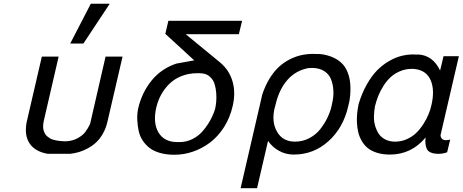

<svg xmlns="http://www.w3.org/2000/svg" viewBox="-20 -802 2446 1015"><path d="M121.1 -157.2 201.2 -502.9H290L211.9 -165Q208.5 -149.9 208 -136.7Q207.5 -123.5 210.4 -113.5Q213.4 -103.5 217.8 -95.5Q222.2 -87.4 229.2 -81.5Q236.3 -75.7 243.7 -71Q251 -66.4 260.7 -63.7Q270.5 -61 278.8 -59.3Q287.1 -57.6 297.4 -56.6Q307.6 -55.7 314.9 -55.4Q322.3 -55.2 331.1 -55.2Q364.7 -57.1 390.6 -71.5Q416.5 -85.9 430.2 -103.5Q443.8 -121.1 456.1 -146L538.1 -502.9H627.9L547.9 -158.2Q540 -123.5 523.9 -95.5Q507.8 -67.4 488.3 -49.3Q468.8 -31.2 444.6 -18.1Q420.4 -4.9 397.9 1.7Q375.5 8.3 351.1 11.2H232.9Q166 0 136.7 -43.5Q107.4 -86.9 121.1 -157.2ZM560.1 -782.2 420.9 -571.8H351.1L460 -782.2Z M1045.9 -414.1V-415Q1045.4 -415 1043.9 -414.6Q1042.5 -414.1 1042 -414.1Q1040.5 -414.1 1038.1 -414.6Q1035.6 -415 1034.7 -415H1022.9Q977.5 -415 939.2 -399.7Q900.9 -384.3 874.8 -358.2Q848.6 -332 831.5 -300.8Q814.5 -269.5 806.2 -233.9Q787.6 -153.3 817.6 -102.1Q847.7 -50.8 918.9 -50.8H928.7Q965.8 -50.8 998.8 -67.6Q1031.7 -84.5 1054.4 -112.1Q1077.1 -139.6 1092.8 -168.5Q1108.4 -197.3 1117.7 -228Q1121.1 -244.1 1123 -264.4Q1125 -284.7 1123 -311Q1121.1 -337.4 1114 -359.1Q1106.9 -380.9 1089.4 -396.7Q1071.8 -412.6 1045.9 -414.1ZM854 -623 870.1 -691.9H1259.8L1242.7 -621.1H961.9L1143.1 -472.2Q1191.9 -431.6 1209.2 -371.8Q1226.6 -312 1210 -241.2Q1195.8 -179.2 1164.1 -129.6Q1132.3 -80.1 1090.6 -48.6Q1048.8 -17.1 1000.5 -0.5Q952.1 16.1 901.9 16.1Q859.9 16.1 826.4 6.6Q793 -2.9 771.2 -19.5Q749.5 -36.1 734.4 -59.1Q719.2 -82 713.4 -108.9Q707.5 -135.7 705.8 -166Q704.1 -196.3 710 -227.1Q729 -310.5 780 -374.5Q831.1 -438.5 912.1 -465.8L1006.8 -482.9Z M1614.7 -441.9V-442.9Q1545.4 -431.2 1500.5 -380.6Q1455.6 -330.1 1437 -250L1431.6 -230Q1414.6 -157.7 1444.6 -105.5Q1474.6 -53.2 1539.1 -53.2Q1580.1 -53.2 1615 -71.5Q1649.9 -89.8 1672.9 -119.1Q1695.8 -148.4 1710.7 -179.2Q1725.6 -210 1732.9 -241.2L1734.9 -252Q1744.6 -290 1742.4 -324.5Q1740.2 -358.9 1729 -385.3Q1717.8 -411.6 1692.1 -427.2Q1666.5 -442.9 1629.9 -442.9Q1627.4 -442.9 1622.3 -442.4Q1617.2 -441.9 1614.7 -441.9ZM1662.6 -516.1V-517.1L1689 -514.2Q1735.4 -505.4 1766.1 -484.6Q1796.9 -463.9 1811.5 -433.6Q1826.2 -403.3 1830.3 -370.6Q1834.5 -337.9 1831.1 -297.9L1827.6 -269L1820.8 -240.2Q1794.9 -126.5 1716.6 -55.7Q1638.2 15.1 1532.7 15.1Q1490.7 15.1 1455.1 -4.6Q1419.4 -24.4 1397 -57.1L1338.9 192.9H1252L1366.7 -303.2Q1382.8 -351.1 1406.2 -388.7Q1429.7 -426.3 1456.1 -450Q1482.4 -473.6 1513.4 -489Q1544.4 -504.4 1574.2 -510.7Q1604 -517.1 1635.7 -517.1Q1653.8 -517.1 1662.6 -516.1Z M2173.8 -437V-438Q2173.3 -438 2172.4 -437.5Q2171.4 -437 2170.9 -437Q2169.9 -437 2168.5 -437.5Q2167 -438 2166 -438H2157.7Q2124 -438 2094.7 -425.5Q2065.4 -413.1 2044.4 -393.6Q2023.4 -374 2006.6 -347.2Q1989.7 -320.3 1979.2 -293.7Q1968.8 -267.1 1961.9 -238.8Q1957.5 -212.4 1956.8 -186.3Q1956.1 -160.2 1963.4 -136Q1970.7 -111.8 1983.2 -93.5Q1995.6 -75.2 2017.8 -64.2Q2040 -53.2 2068.8 -53.2Q2101.6 -53.2 2130.9 -66.4Q2160.2 -79.6 2180.9 -99.9Q2201.7 -120.1 2218.5 -146.7Q2235.4 -173.3 2245.4 -197.8Q2255.4 -222.2 2260.7 -246.1Q2279.3 -325.7 2256.8 -377.7Q2234.4 -429.7 2173.8 -437ZM2188 -513.2 2189 -514.2Q2268.1 -510.3 2306.6 -429.2L2324.7 -504.9H2405.8L2309.6 -90.8Q2307.1 -80.1 2314.7 -70.6Q2322.3 -61 2335 -61H2339.8Q2345.2 -61 2359.9 -64L2343.8 2.9Q2322.3 11.2 2298.8 11.2Q2273.4 11.2 2257.8 4.4Q2242.2 -2.4 2236.6 -14.4Q2231 -26.4 2229.2 -42Q2227.5 -57.6 2230 -75.2Q2154.8 15.1 2041 15.1Q2002.9 15.1 1972.9 5.6Q1942.9 -3.9 1923.8 -19.5Q1904.8 -35.2 1892.1 -57.4Q1879.4 -79.6 1873.8 -103.3Q1868.2 -127 1866.9 -154.1Q1865.7 -181.2 1868.4 -204.8Q1871.1 -228.5 1876 -252.9Q1893.6 -310.5 1919.7 -356.4Q1945.8 -402.3 1974.6 -431.2Q2003.4 -460 2036.9 -479.2Q2070.3 -498.5 2101.8 -506.3Q2133.3 -514.2 2165 -514.2Q2180.2 -514.2 2188 -513.2Z"/></svg>

Font: Perun
Style: Italic
Weight: 400
Italic angle: -12°
Foundry: Stefan Peev, Context Ltd
Version: Version 001.000